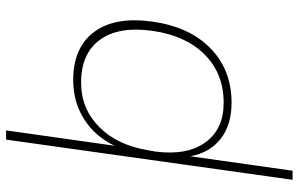

<svg xmlns="http://www.w3.org/2000/svg" viewBox="-195 -575 980 630"><g transform="rotate(-90 295.0 -260.0)"><path d="M182.1 -730 131.8 -374Q162.6 -438.5 219 -474.1Q275.4 -509.8 347.2 -509.8Q454.6 -509.8 505.4 -440.9Q556.2 -372.1 539.1 -250Q522 -127.9 451.2 -59.1Q380.4 9.8 272.9 9.8Q200.7 9.8 155 -25.6Q109.4 -61 97.2 -125L49.8 210H20L151.9 -730ZM112.8 -241.2Q99.1 -136.7 142.6 -76.4Q186 -16.1 272.9 -16.1Q368.2 -16.1 430.7 -78.1Q493.2 -140.1 508.8 -250Q524.4 -359.9 479.5 -421.9Q434.6 -483.9 338.9 -483.9Q253.9 -483.9 194.1 -425.3Q134.3 -366.7 117.2 -265.1Z"/></g></svg>

Font: Human Sans ExtraLight
Style: Italic
Weight: 200
Italic angle: -8°
Designer: Tim Radville
Foundry: Continuum
Version: Version 1.000;FEAKit 1.0